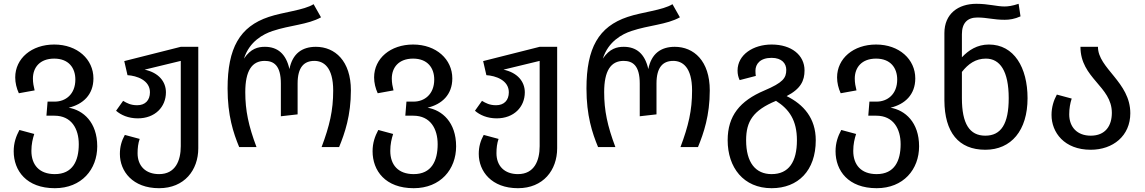

<svg xmlns="http://www.w3.org/2000/svg" viewBox="-20 -773 6017 1009"><path d="M268 216C409 216 491 117 491 -4C491 -131 417 -194 341 -207C416 -225 471 -275 471 -361C471 -461 387 -539 265 -539C146 -539 60 -466 60 -366C60 -338 67 -309 79 -283L162 -298C157 -318 153 -338 153 -360C153 -418 189 -465 265 -465C341 -465 376 -416 376 -355C376 -277 324 -239 268 -239H230L224 -165H266C356 -165 394 -96 394 -15C394 72 362 142 268 142C186 142 145 93 145 20C145 -16 152 -44 160 -69L82 -90C64 -56 52 -22 52 22C52 124 119 216 268 216Z M590 -191C615 -169 654 -151 704 -151C795 -151 852 -211 852 -288C852 -343 815 -391 740 -407L930 -453V-5C930 71 902 142 816 142C745 142 703 99 703 32C703 5 706 -20 714 -43L636 -64C619 -33 610 -2 610 36C610 127 677 216 816 216C949 216 1022 121 1022 6V-527H930L633 -452L650 -378C698 -375 768 -352 768 -288C768 -246 743 -220 701 -220C667 -220 647 -231 627 -243Z M1237 0H1328C1286 -112 1269 -192 1269 -289C1269 -401 1304 -453 1371 -453C1418 -453 1456 -430 1456 -334V-162L1544 -172V-334C1544 -420 1578 -453 1632 -453C1680 -453 1731 -421 1731 -297C1731 -192 1712 -112 1670 0H1762C1792 -73 1824 -166 1824 -298C1824 -453 1740 -527 1640 -527C1567 -527 1517 -491 1501 -410C1483 -491 1438 -527 1372 -527C1336 -527 1298 -518 1262 -465C1291 -556 1364 -594 1412 -610C1504 -641 1597 -643 1667 -682L1628 -751C1577 -719 1469 -710 1392 -684C1240 -633 1176 -521 1176 -308C1176 -166 1206 -75 1237 0Z M2154 216C2295 216 2377 117 2377 -4C2377 -131 2303 -194 2227 -207C2302 -225 2357 -275 2357 -361C2357 -461 2273 -539 2151 -539C2032 -539 1946 -466 1946 -366C1946 -338 1953 -309 1965 -283L2048 -298C2043 -318 2039 -338 2039 -360C2039 -418 2075 -465 2151 -465C2227 -465 2262 -416 2262 -355C2262 -277 2210 -239 2154 -239H2116L2110 -165H2152C2242 -165 2280 -96 2280 -15C2280 72 2248 142 2154 142C2072 142 2031 93 2031 20C2031 -16 2038 -44 2046 -69L1968 -90C1950 -56 1938 -22 1938 22C1938 124 2005 216 2154 216Z M2476 -191C2501 -169 2540 -151 2590 -151C2681 -151 2738 -211 2738 -288C2738 -343 2701 -391 2626 -407L2816 -453V-5C2816 71 2788 142 2702 142C2631 142 2589 99 2589 32C2589 5 2592 -20 2600 -43L2522 -64C2505 -33 2496 -2 2496 36C2496 127 2563 216 2702 216C2835 216 2908 121 2908 6V-527H2816L2519 -452L2536 -378C2584 -375 2654 -352 2654 -288C2654 -246 2629 -220 2587 -220C2553 -220 2533 -231 2513 -243Z M3123 0H3214C3172 -112 3155 -192 3155 -289C3155 -401 3190 -453 3257 -453C3304 -453 3342 -430 3342 -334V-162L3430 -172V-334C3430 -420 3464 -453 3518 -453C3566 -453 3617 -421 3617 -297C3617 -192 3598 -112 3556 0H3648C3678 -73 3710 -166 3710 -298C3710 -453 3626 -527 3526 -527C3453 -527 3403 -491 3387 -410C3369 -491 3324 -527 3258 -527C3222 -527 3184 -518 3148 -465C3177 -556 3250 -594 3298 -610C3390 -641 3483 -643 3553 -682L3514 -751C3463 -719 3355 -710 3278 -684C3126 -633 3062 -521 3062 -308C3062 -166 3092 -75 3123 0Z M3804 -36C3804 107 3887 216 4035 216C4174 216 4267 124 4267 -36C4267 -152 4203 -224 4114 -268C4188 -306 4208 -349 4208 -403C4208 -483 4140 -539 4035 -539C3939 -539 3856 -486 3856 -402C3856 -383 3860 -367 3867 -352L3952 -374C3951 -380 3950 -388 3950 -401C3950 -437 3975 -469 4035 -469C4089 -469 4112 -439 4112 -406C4112 -363 4095 -339 3996 -297C3869 -243 3804 -165 3804 -36ZM4058 -243C4128 -199 4168 -140 4168 -36C4168 78 4125 142 4035 142C3951 142 3901 82 3901 -36C3901 -136 3938 -193 4058 -243Z M4587 216C4728 216 4810 117 4810 -4C4810 -131 4736 -194 4660 -207C4735 -225 4790 -275 4790 -361C4790 -461 4706 -539 4584 -539C4465 -539 4379 -466 4379 -366C4379 -338 4386 -309 4398 -283L4481 -298C4476 -318 4472 -338 4472 -360C4472 -418 4508 -465 4584 -465C4660 -465 4695 -416 4695 -355C4695 -277 4643 -239 4587 -239H4549L4543 -165H4585C4675 -165 4713 -96 4713 -15C4713 72 4681 142 4587 142C4505 142 4464 93 4464 20C4464 -16 4471 -44 4479 -69L4401 -90C4383 -56 4371 -22 4371 22C4371 124 4438 216 4587 216Z M5158 14C5294 14 5380 -87 5380 -257C5380 -418 5309 -539 5177 -539C5115 -539 5070 -509 5035 -472V-593C5035 -652 5064 -681 5116 -681C5169 -681 5200 -669 5260 -669C5285 -669 5312 -673 5343 -687L5333 -753C5300 -742 5278 -739 5259 -739C5217 -739 5175 -753 5111 -753C5016 -753 4943 -701 4943 -599V-245C4944 -78 5017 14 5158 14ZM5035 -257V-395C5068 -437 5107 -465 5161 -465C5235 -465 5281 -400 5281 -257C5281 -122 5241 -60 5158 -60C5075 -60 5035 -123 5035 -257Z M5712 14C5829 14 5920 -59 5920 -178C5920 -342 5750 -413 5750 -527H5658C5658 -361 5823 -320 5823 -180C5823 -113 5790 -60 5712 -60C5641 -60 5599 -105 5599 -172C5599 -203 5604 -231 5612 -255L5534 -276C5517 -245 5506 -209 5506 -169C5506 -77 5573 14 5712 14Z"/></svg>

Font: FiraGO Unicode
Style: Regular
Weight: 400
Designer: bBox Type
Foundry: bBox Type GmbH
Version: Version 1.001;PS 001.001;hotconv 1.0.88;makeotf.lib2.5.64775